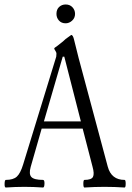

<svg xmlns="http://www.w3.org/2000/svg" viewBox="-23 -834 588 857"><path d="M270 -730Q251 -730 240 -742.5Q229 -755 229 -772Q229 -792 241 -803Q253 -814 270 -814Q289 -814 300.5 -801.5Q312 -789 312 -772Q312 -754 299 -742Q286 -730 270 -730ZM3 3Q-3 3 -2.5 -14Q-2 -31 3 -31Q36 -31 52 -45.5Q68 -60 80 -99L228 -581Q228 -583 228.5 -587.5Q229 -592 229 -595Q229 -600 224 -607.5Q219 -615 219 -618Q219 -620 234 -630Q264 -653 270 -660L295 -678Q303 -678 308 -655L328 -575L458 -90Q474 -31 533 -31Q538 -31 538 -14Q538 3 533 3Q490 0 443 0Q399 0 354 3Q349 3 349 -14Q349 -31 354 -31Q385 -31 392 -44.5Q399 -58 390 -90L346 -260H163L114 -89Q105 -57 117 -44Q129 -31 169 -31Q176 -31 175.5 -14Q175 3 169 3Q127 0 86 0Q45 0 3 3ZM173 -292H338L264 -581H257Z"/></svg>

Font: Junicode Cond Light
Style: Regular
Weight: 300
Width: 3
Designer: Peter S. Baker
Version: Version 2.201